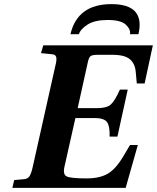

<svg xmlns="http://www.w3.org/2000/svg" viewBox="-20 -912 762 932"><path d="M322 -746Q356 -892 521 -892Q686 -892 652 -746H611Q615 -770 590.5 -792.5Q566 -815 503 -815Q440 -815 405.5 -793Q371 -771 363 -746ZM40 0 49 -38 94 -42Q114 -43 122.5 -55.5Q131 -68 138 -98L249 -594Q256 -621 253 -634.5Q250 -648 230 -649L179 -654L190 -692H722L682 -507H644L639 -562Q636 -602 611 -624Q586 -646 525 -646H456Q430 -646 421 -640.5Q412 -635 407 -613L357 -387H451Q497 -387 517 -404Q537 -421 562 -477H600L550 -249H512Q514 -298 500 -318.5Q486 -339 440 -339H346L293 -103Q284 -64 305 -55Q326 -46 401 -46Q463 -46 502.5 -68.5Q542 -91 579 -154L611 -208H649L590 0Z"/></svg>

Font: Lingua Franca
Style: Bold Italic
Weight: 700
Italic angle: -13°
Version: Version 1.19